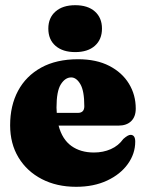

<svg xmlns="http://www.w3.org/2000/svg" viewBox="-20 -707 562 739"><path d="M502.5 -289Q502.5 -258 485 -240.8Q467.5 -223.5 435.5 -223.5H205.5Q219.5 -170.5 254.8 -145.2Q290 -120 341.5 -120Q377 -120 406.5 -133Q436 -146 454.5 -172Q473 -188.5 483 -188Q500.5 -187.5 500.5 -162Q500.5 -115.5 472 -75.8Q443.5 -36 392.2 -12Q341 12 273 12Q198 12 140.8 -17.8Q83.5 -47.5 51.2 -100.8Q19 -154 19 -225Q19 -300.5 49.5 -357.5Q80 -414.5 138.5 -446.8Q197 -479 280.5 -479Q351 -479 400.5 -453.5Q450 -428 476.2 -385Q502.5 -342 502.5 -289ZM197.5 -293Q197.5 -282 198.5 -272.5H279.5Q304.5 -272.5 304.5 -298Q304.5 -357.5 289.2 -383.2Q274 -409 254 -409Q231 -409 214.2 -382.5Q197.5 -356 197.5 -293ZM269.5 -506.5Q221.5 -506.5 193.8 -530.5Q166 -554.5 166 -597Q166 -638.5 193.8 -662.8Q221.5 -687 269.5 -687Q318 -687 345.2 -662.8Q372.5 -638.5 372.5 -597Q372.5 -555 345.2 -530.8Q318 -506.5 269.5 -506.5Z"/></svg>

Font: Fraunces 72pt S050 Black
Style: Regular
Weight: 900
Version: Version 1.000; ttfautohint (v1.8.3)